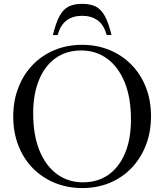

<svg xmlns="http://www.w3.org/2000/svg" viewBox="-20 -942 832 972"><path d="M395.5 -715Q471.5 -715 535.2 -688.5Q599 -662 646 -613.8Q693 -565.5 718.8 -499.5Q744.5 -433.5 744.5 -354Q744.5 -274 718.8 -207.5Q693 -141 646.2 -92Q599.5 -43 536 -16.5Q472.5 10 397 10Q320.5 10 256.5 -16.5Q192.5 -43 145.5 -91.2Q98.5 -139.5 72.8 -205.8Q47 -272 47 -352Q47 -431.5 72.8 -498Q98.5 -564.5 145.2 -613.2Q192 -662 255.8 -688.5Q319.5 -715 395.5 -715ZM400 -19Q475.5 -19 529.8 -57.8Q584 -96.5 613.5 -167.8Q643 -239 643 -336.5Q643 -448 610.8 -526.2Q578.5 -604.5 521.8 -645.5Q465 -686.5 391.5 -686.5Q316 -686.5 261.5 -647.8Q207 -609 177.5 -537.5Q148 -466 148 -368.5Q148 -257 180.2 -179Q212.5 -101 269.2 -60Q326 -19 400 -19ZM396 -862Q349.5 -862 317.8 -839Q286 -816 272 -764.5H247.5Q263 -826.5 281.5 -860.8Q300 -895 327.2 -908.8Q354.5 -922.5 396 -922.5Q437.5 -922.5 464.8 -908.8Q492 -895 510.8 -860.8Q529.5 -826.5 544.5 -764.5H520Q506 -816 474.2 -839Q442.5 -862 396 -862Z"/></svg>

Font: Newsreader 60pt
Style: Regular
Weight: 400
Designer: Hugues Gentile
Foundry: Production Type
Version: Version 1.003